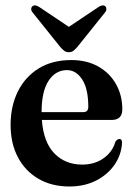

<svg xmlns="http://www.w3.org/2000/svg" viewBox="-20 -667 482 697"><path d="M424 -270Q424 -231.5 385 -231.5H132Q138 -150.5 177.5 -110Q217 -69.5 278.5 -69.5Q323.5 -69.5 356 -92.5Q388.5 -115.5 399 -153Q406.5 -162.5 413.5 -162.5Q423.5 -162.5 423 -148Q420.5 -105 395.8 -69Q371 -33 328.8 -11.5Q286.5 10 232 10Q167.5 10 119.5 -18Q71.5 -46 45 -96.2Q18.5 -146.5 18.5 -213.5Q18.5 -282 45 -335.2Q71.5 -388.5 120.8 -418.8Q170 -449 239 -449Q295 -449 336.8 -425.5Q378.5 -402 401.2 -361.5Q424 -321 424 -270ZM223 -412.5Q182 -412.5 156.5 -374Q131 -335.5 131 -260H282.5Q300.5 -260 300.5 -279Q300.5 -345 278.2 -378.8Q256 -412.5 223 -412.5ZM262 -498Q254 -488.5 247 -483Q240 -477.5 230 -477.5Q219.5 -477.5 212.5 -483Q205.5 -488.5 197.5 -498L99 -621Q93 -628 93.2 -634.2Q93.5 -640.5 97.5 -644Q106.5 -652 122.5 -641.5L230 -569.5L337.5 -641.5Q353.5 -652 362.5 -644Q366 -640.5 366.2 -634.2Q366.5 -628 360.5 -621Z"/></svg>

Font: Fraunces 144pt S050 SemiBold
Style: Regular
Weight: 600
Version: Version 1.000; ttfautohint (v1.8.3)